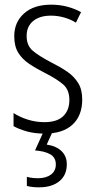

<svg xmlns="http://www.w3.org/2000/svg" viewBox="-20 -562 408 822"><path d="M332 -136Q332 -67 290.5 -28.5Q249 10 171 10Q128 10 94.5 0.5Q61 -9 38 -22V-78Q64 -61 98.5 -50Q133 -39 170 -39Q224 -39 250.5 -64.5Q277 -90 277 -134Q277 -177 251 -200Q225 -223 172 -250Q134 -269 104.5 -289Q75 -309 58 -336.5Q41 -364 41 -407Q41 -467 83 -504.5Q125 -542 199 -542Q235 -542 267.5 -533.5Q300 -525 327 -510L305 -465Q283 -479 255 -487Q227 -495 198 -495Q150 -495 122 -472Q94 -449 94 -408Q94 -367 120.5 -344.5Q147 -322 201 -294Q239 -275 268 -255Q297 -235 314.5 -207Q332 -179 332 -136ZM266 141Q266 188 234 214Q202 240 147 240Q116 240 95 234V195Q116 201 143 201Q177 201 198 185.5Q219 170 219 142Q219 112 195 98.5Q171 85 130 82L167 0H206L180 57Q221 63 243.5 85Q266 107 266 141Z"/></svg>

Font: Noto Sans Telugu Condensed Light
Style: Regular
Weight: 300
Width: 3
Designer: Jelle Bosma - Monotype Design Team
Foundry: Monotype Imaging Inc.
Version: Version 2.005; ttfautohint (v1.8.4.7-5d5b)